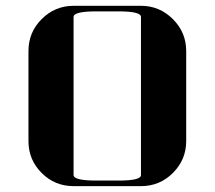

<svg xmlns="http://www.w3.org/2000/svg" viewBox="-20 -635 732 655"><path d="M77.1 -153.8V-460.9Q77.1 -524.9 122.1 -569.8Q167.5 -615.2 231 -615.2H460.9Q524.4 -615.2 569.8 -569.8Q615.2 -524.4 615.2 -460.9V-153.8Q615.2 -90.3 569.8 -44.9Q524.9 0 460.9 0H231Q167 0 122.1 -44.9Q77.1 -89.8 77.1 -153.8ZM231 -38.1Q231 -19 308.1 -19H384.8Q461.9 -19 460.9 -38.1V-577.1Q460.9 -596.2 384.8 -596.2H308.1Q231 -596.2 231 -577.1Z"/></svg>

Font: Hjet
Style: Regular
Weight: 400
Designer: T. Christopher White
Version: Version 1.2